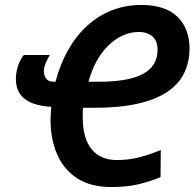

<svg xmlns="http://www.w3.org/2000/svg" viewBox="-20 -745 785 775"><path d="M430 10Q345 10 290.5 -26Q236 -62 210 -123.5Q184 -185 184 -261Q184 -275 185 -288Q186 -301 187 -314Q142 -316 109.5 -329Q77 -342 60.5 -366.5Q44 -391 44 -426Q44 -452 52.5 -478Q61 -504 76 -523H181Q173 -510 165 -491.5Q157 -473 157 -456Q157 -440 166.5 -427.5Q176 -415 197 -415H204Q223 -487 255.5 -544Q288 -601 332.5 -641.5Q377 -682 432 -703.5Q487 -725 551 -725Q647 -725 696 -677.5Q745 -630 745 -549Q745 -495 723.5 -450.5Q702 -406 656.5 -375Q611 -344 538 -327Q465 -310 363 -310H315Q314 -301 314 -292.5Q314 -284 314 -272Q314 -187 349.5 -143Q385 -99 452 -99Q502 -99 544 -110.5Q586 -122 629 -139L628 -30Q585 -12 538 -1Q491 10 430 10ZM375 -415Q435 -415 480.5 -422.5Q526 -430 556 -446Q586 -462 601 -486.5Q616 -511 616 -545Q616 -568 607 -583.5Q598 -599 581 -607.5Q564 -616 540 -616Q507 -616 476 -602Q445 -588 418 -562Q391 -536 370.5 -499Q350 -462 337 -415Z"/></svg>

Font: Noto Sans Display SemiBold
Style: Italic
Weight: 600
Italic angle: -12°
Designer: Monotype Design Team
Foundry: Monotype Imaging Inc.
Version: Version 2.003